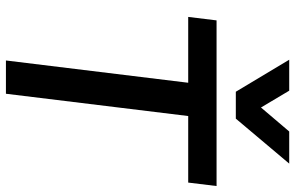

<svg xmlns="http://www.w3.org/2000/svg" viewBox="-194 -802 996 648"><g transform="rotate(90 304.0 -478.0)"><path d="M289.6 -775.9 181.6 -956.1H286.1L342.8 -860.8L423.8 -956.1H532.2L380.4 -775.9ZM184.1 0 259.3 -615.2H37.1L48.8 -710.9H607.9L596.2 -615.2H371.6L296.4 0Z"/></g></svg>

Font: Muli
Style: Semi-BoldItalic
Weight: 600
Italic angle: -7°
Designer: Vernon Adams
Foundry: newtypography
Version: Version 2.0; ttfautohint (v1.00rc1.2-2d82) -l 8 -r 50 -G 200